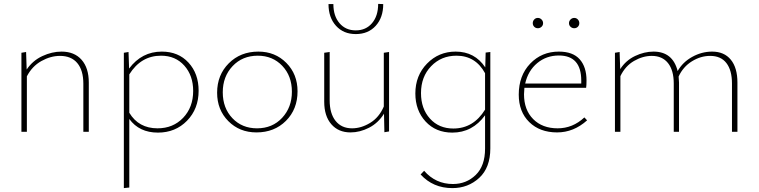

<svg xmlns="http://www.w3.org/2000/svg" viewBox="-20 -677 3897 986"><path d="M296 -412Q362 -412 399 -370Q436 -328 436 -253V0H408V-247Q408 -316 377 -353Q346 -390 288 -390Q240 -390 192.5 -363.5Q145 -337 118 -285V0H90V-406L114 -410L117 -320Q148 -366 197.5 -389Q247 -412 296 -412Z M811 -412Q896 -412 948 -355.5Q1000 -299 1000 -211Q1000 -118 940.5 -57Q881 4 791 4Q695 4 644 -66V286L616 289V-406L640 -410L643 -325Q708 -412 811 -412ZM789 -18Q869 -18 920.5 -72Q972 -126 972 -210Q972 -289 926.5 -340Q881 -391 807 -391Q704 -391 644 -295V-98Q692 -18 789 -18Z M1297 3Q1210 3 1152.5 -55Q1095 -113 1095 -201Q1095 -292 1155 -352Q1215 -412 1307 -412Q1393 -412 1450.5 -354Q1508 -296 1508 -208Q1508 -116 1448.5 -56.5Q1389 3 1297 3ZM1300 -18Q1379 -18 1429 -72Q1479 -126 1479 -206Q1479 -287 1429.5 -339Q1380 -391 1304 -391Q1225 -391 1174.5 -337.5Q1124 -284 1124 -203Q1124 -122 1173.5 -70Q1223 -18 1300 -18Z M1807 -502Q1744 -502 1705.5 -544.5Q1667 -587 1667 -656H1692Q1692 -595 1723.5 -558Q1755 -521 1807 -521Q1859 -521 1890.5 -558Q1922 -595 1922 -657L1948 -656Q1948 -587 1909.5 -544.5Q1871 -502 1807 -502ZM1951 -406 1978 -410V-2L1954 2L1952 -93Q1922 -45 1875 -21Q1828 3 1780 3Q1718 3 1681.5 -39Q1645 -81 1645 -155V-406L1673 -410V-162Q1673 -94 1703.5 -56Q1734 -18 1788 -18Q1835 -18 1881 -46Q1927 -74 1951 -130Z M2474 -407 2498 -410V85Q2498 184 2441 236.5Q2384 289 2303 289Q2204 289 2140 219L2158 200Q2217 268 2306 268Q2375 268 2423 221.5Q2471 175 2471 86V-85Q2406 4 2303 4Q2218 4 2165.5 -53Q2113 -110 2113 -197Q2113 -289 2173 -350.5Q2233 -412 2320 -412Q2418 -412 2472 -331ZM2308 -17Q2411 -17 2471 -114V-301Q2422 -391 2324 -391Q2246 -391 2194 -337Q2142 -283 2142 -199Q2142 -119 2188 -68Q2234 -17 2308 -17Z M2761 -539.5Q2753 -532 2742 -532Q2731 -532 2723.5 -539.5Q2716 -547 2716 -558Q2716 -569 2723.5 -577Q2731 -585 2742 -585Q2753 -585 2761 -577Q2769 -569 2769 -558Q2769 -547 2761 -539.5ZM2947.5 -539.5Q2940 -532 2929 -532Q2918 -532 2910 -539.5Q2902 -547 2902 -558Q2902 -569 2910 -577Q2918 -585 2929 -585Q2940 -585 2947.5 -577Q2955 -569 2955 -558Q2955 -547 2947.5 -539.5ZM2981 -74 2995 -59Q2926 3 2841 3Q2752 3 2698 -50Q2644 -103 2644 -191Q2644 -289 2703 -350.5Q2762 -412 2850 -412Q2922 -412 2957 -372.5Q2992 -333 2992 -264Q2992 -238 2990 -226H2673Q2671 -204 2671 -193Q2671 -113 2718 -65.5Q2765 -18 2844 -18Q2921 -18 2981 -74ZM2850 -392Q2786 -392 2739 -353Q2692 -314 2677 -248H2965V-263Q2965 -392 2850 -392Z M3637 -412Q3699 -412 3733 -370.5Q3767 -329 3767 -253V0H3739V-248Q3739 -316 3710.5 -353Q3682 -390 3627 -390Q3578 -390 3533 -362Q3488 -334 3465 -284Q3467 -264 3467 -253V0H3440V-248Q3440 -316 3410.5 -353Q3381 -390 3327 -390Q3281 -390 3236 -364Q3191 -338 3166 -286V0H3138V-406L3162 -410L3165 -322Q3194 -367 3241.5 -389.5Q3289 -412 3336 -412Q3435 -412 3460 -312Q3486 -358 3535 -385Q3584 -412 3637 -412Z"/></svg>

Font: EauTestInfant Extralight
Style: Regular
Weight: 250
Designer: Christian Thalmann (Catharsis Fonts)
Version: Version 0.001;PS 000.001;hotconv 1.0.88;makeotf.lib2.5.64775